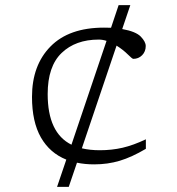

<svg xmlns="http://www.w3.org/2000/svg" viewBox="-20 -727 690 747"><path d="M202 0 238 -106Q174 -131.5 139.2 -192.2Q104.5 -253 104.5 -350Q104.5 -473 176.5 -546.2Q248.5 -619.5 384.5 -619.5Q399 -619.5 412 -619L441.5 -707H487L455.5 -614Q508.5 -604.5 527.8 -584.5Q547 -564.5 547 -548Q547 -526.5 533 -512.2Q519 -498 498.5 -498Q494.5 -498 477 -515.5Q459.5 -533 433.5 -549.5L298.5 -150Q329.5 -142.5 368.5 -142.5Q415 -142.5 457 -152.2Q499 -162 547.5 -185V-148Q492.5 -115.5 445.8 -101.5Q399 -87.5 346.5 -87.5Q310.5 -87.5 279.5 -94L247.5 0ZM165.5 -361Q165.5 -210 258 -164L394.5 -568Q379 -573 364 -573Q274 -573 219.8 -521Q165.5 -469 165.5 -361Z"/></svg>

Font: Newsreader 6pt Light
Style: Regular
Weight: 300
Designer: Hugues Gentile
Foundry: Production Type
Version: Version 1.003; ttfautohint (v1.8.3)